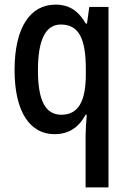

<svg xmlns="http://www.w3.org/2000/svg" viewBox="-20 -663 557 830"><path d="M350 -75V147H449V-633H366L356 -561H351C320 -615 280 -643 220 -643C111 -643 43 -545 43 -360C43 -180 109 -83 216 -83C278 -83 321 -113 350 -167H355C352 -130 350 -98 350 -75ZM245 -167C176 -167 144 -229 144 -359C144 -487 175 -557 243 -557C321 -557 351 -496 351 -364V-341C351 -224 318 -167 245 -167Z"/></svg>

Font: Noto Sans Kannada UI Condensed Medium
Style: Regular
Weight: 500
Width: 3
Designer: Jelle Bosma - Monotype Design Team
Foundry: Monotype Imaging Inc.
Version: Version 2.005